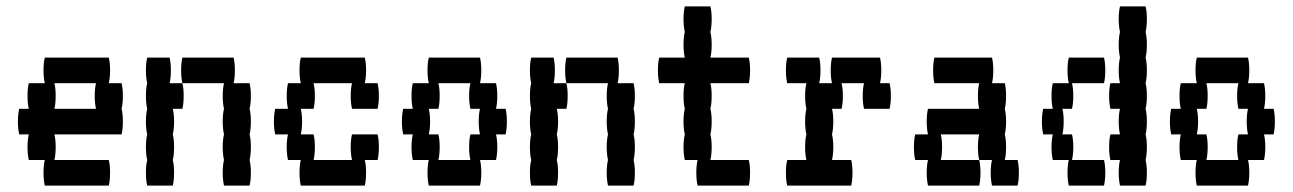

<svg xmlns="http://www.w3.org/2000/svg" viewBox="-20 -580 4040 600"><path d="M360 -240Q364 -224 364 -200Q364 -177 360 -160H150Q154 -144 154 -120Q154 -97 150 -80H320Q324 -64 324 -40Q324 -17 320 0H120Q116 -17 116 -40Q116 -64 120 -80H70Q66 -97 66 -120Q66 -144 70 -160H40Q36 -177 36 -200Q36 -224 40 -240H70Q66 -257 66 -280Q66 -304 70 -320H120Q116 -337 116 -360Q116 -384 120 -400H320Q324 -384 324 -360Q324 -337 320 -320H360Q364 -304 364 -280Q364 -257 360 -240ZM276 -280Q276 -304 280 -320H150Q154 -304 154 -280Q154 -257 150 -240H280Q276 -257 276 -280Z M510 -320H550Q554 -304 554 -280Q554 -257 550 -240H520Q524 -224 524 -200Q524 -177 520 -160Q524 -144 524 -120Q524 -97 520 -80Q524 -64 524 -40Q524 -17 520 0H440Q436 -17 436 -40Q436 -64 440 -80Q436 -97 436 -120Q436 -144 440 -160Q436 -177 436 -200Q436 -224 440 -240Q436 -257 436 -280Q436 -304 440 -320Q436 -337 436 -360Q436 -384 440 -400H510Q514 -384 514 -360Q514 -337 510 -320ZM764 -200Q764 -177 760 -160Q764 -144 764 -120Q764 -97 760 -80Q764 -64 764 -40Q764 -17 760 0H680Q676 -17 676 -40Q676 -64 680 -80Q676 -97 676 -120Q676 -144 680 -160Q676 -177 676 -200Q676 -224 680 -240Q676 -257 676 -280Q676 -304 680 -320H550Q546 -337 546 -360Q546 -384 550 -400H710Q714 -384 714 -360Q714 -337 710 -320H760Q764 -304 764 -280Q764 -257 760 -240Q764 -224 764 -200Z M1160 -160Q1164 -144 1164 -120Q1164 -97 1160 -80H1120Q1124 -64 1124 -40Q1124 -17 1120 0H920Q916 -17 916 -40Q916 -64 920 -80H880Q876 -97 876 -120Q876 -144 880 -160H840Q836 -177 836 -200Q836 -224 840 -240H880Q876 -257 876 -280Q876 -304 880 -320H920Q916 -337 916 -360Q916 -384 920 -400H1120Q1124 -384 1124 -360Q1124 -337 1120 -320H1160Q1164 -304 1164 -280Q1164 -257 1160 -240H1080Q1076 -257 1076 -280Q1076 -304 1080 -320H960Q964 -304 964 -280Q964 -257 960 -240H920Q924 -224 924 -200Q924 -177 920 -160H960Q964 -144 964 -120Q964 -97 960 -80H1080Q1076 -97 1076 -120Q1076 -144 1080 -160Z M1560 -160H1530Q1534 -144 1534 -120Q1534 -97 1530 -80H1480Q1484 -64 1484 -40Q1484 -17 1480 0H1320Q1316 -17 1316 -40Q1316 -64 1320 -80H1270Q1266 -97 1266 -120Q1266 -144 1270 -160H1240Q1236 -177 1236 -200Q1236 -224 1240 -240H1270Q1266 -257 1266 -280Q1266 -304 1270 -320H1320Q1316 -337 1316 -360Q1316 -384 1320 -400H1480Q1484 -384 1484 -360Q1484 -337 1480 -320H1530Q1534 -304 1534 -280Q1534 -257 1530 -240H1560Q1564 -224 1564 -200Q1564 -177 1560 -160ZM1480 -160Q1476 -177 1476 -200Q1476 -224 1480 -240H1450Q1446 -257 1446 -280Q1446 -304 1450 -320H1350Q1354 -304 1354 -280Q1354 -257 1350 -240H1320Q1324 -224 1324 -200Q1324 -177 1320 -160H1350Q1354 -144 1354 -120Q1354 -97 1350 -80H1450Q1446 -97 1446 -120Q1446 -144 1450 -160Z M1710 -320H1750Q1754 -304 1754 -280Q1754 -257 1750 -240H1720Q1724 -224 1724 -200Q1724 -177 1720 -160Q1724 -144 1724 -120Q1724 -97 1720 -80Q1724 -64 1724 -40Q1724 -17 1720 0H1640Q1636 -17 1636 -40Q1636 -64 1640 -80Q1636 -97 1636 -120Q1636 -144 1640 -160Q1636 -177 1636 -200Q1636 -224 1640 -240Q1636 -257 1636 -280Q1636 -304 1640 -320Q1636 -337 1636 -360Q1636 -384 1640 -400H1710Q1714 -384 1714 -360Q1714 -337 1710 -320ZM1964 -200Q1964 -177 1960 -160Q1964 -144 1964 -120Q1964 -97 1960 -80Q1964 -64 1964 -40Q1964 -17 1960 0H1880Q1876 -17 1876 -40Q1876 -64 1880 -80Q1876 -97 1876 -120Q1876 -144 1880 -160Q1876 -177 1876 -200Q1876 -224 1880 -240Q1876 -257 1876 -280Q1876 -304 1880 -320H1750Q1746 -337 1746 -360Q1746 -384 1750 -400H1910Q1914 -384 1914 -360Q1914 -337 1910 -320H1960Q1964 -304 1964 -280Q1964 -257 1960 -240Q1964 -224 1964 -200Z M2320 -80Q2324 -64 2324 -40Q2324 -17 2320 0H2160Q2156 -17 2156 -40Q2156 -64 2160 -80H2120Q2116 -97 2116 -120Q2116 -144 2120 -160Q2116 -177 2116 -200Q2116 -224 2120 -240Q2116 -257 2116 -280Q2116 -304 2120 -320H2040Q2036 -337 2036 -360Q2036 -384 2040 -400H2120Q2116 -417 2116 -440Q2116 -464 2120 -480Q2116 -497 2116 -520Q2116 -544 2120 -560H2200Q2204 -544 2204 -520Q2204 -497 2200 -480Q2204 -464 2204 -440Q2204 -417 2200 -400H2320Q2324 -384 2324 -360Q2324 -337 2320 -320H2200Q2204 -304 2204 -280Q2204 -257 2200 -240Q2204 -224 2204 -200Q2204 -177 2200 -160Q2204 -144 2204 -120Q2204 -97 2200 -80Z M2764 -280Q2764 -257 2760 -240H2680Q2676 -257 2676 -280Q2676 -304 2680 -320H2610Q2614 -304 2614 -280Q2614 -257 2610 -240H2580Q2584 -224 2584 -200Q2584 -177 2580 -160Q2584 -144 2584 -120Q2584 -97 2580 -80H2640Q2644 -64 2644 -40Q2644 -17 2640 0H2440Q2436 -17 2436 -40Q2436 -64 2440 -80H2500Q2496 -97 2496 -120Q2496 -144 2500 -160Q2496 -177 2496 -200Q2496 -224 2500 -240Q2496 -257 2496 -280Q2496 -304 2500 -320H2440Q2436 -337 2436 -360Q2436 -384 2440 -400H2540Q2544 -384 2544 -360Q2544 -337 2540 -320H2580Q2576 -337 2576 -360Q2576 -384 2580 -400H2730Q2734 -384 2734 -360Q2734 -337 2730 -320H2760Q2764 -304 2764 -280Z M3164 -40Q3164 -17 3160 0H3080Q3076 -17 3076 -40Q3076 -64 3080 -80H3040Q3036 -97 3036 -120Q3036 -144 3040 -160H2920Q2924 -144 2924 -120Q2924 -97 2920 -80H3040Q3044 -64 3044 -40Q3044 -17 3040 0H2880Q2876 -17 2876 -40Q2876 -64 2880 -80H2840Q2836 -97 2836 -120Q2836 -144 2840 -160H2880Q2876 -177 2876 -200Q2876 -224 2880 -240H3040Q3036 -257 3036 -280Q3036 -304 3040 -320H2900Q2896 -337 2896 -360Q2896 -384 2900 -400H3080Q3084 -384 3084 -360Q3084 -337 3080 -320H3120Q3124 -304 3124 -280Q3124 -257 3120 -240Q3124 -224 3124 -200Q3124 -177 3120 -160Q3124 -144 3124 -120Q3124 -97 3120 -80H3160Q3164 -64 3164 -40Z M3564 -440Q3564 -417 3560 -400Q3564 -384 3564 -360Q3564 -337 3560 -320Q3564 -304 3564 -280Q3564 -257 3560 -240Q3564 -224 3564 -200Q3564 -177 3560 -160Q3564 -144 3564 -120Q3564 -97 3560 -80Q3564 -64 3564 -40Q3564 -17 3560 0H3480Q3476 -17 3476 -40Q3476 -64 3480 -80H3450Q3446 -97 3446 -120Q3446 -144 3450 -160H3480Q3476 -177 3476 -200Q3476 -224 3480 -240H3450Q3446 -257 3446 -280Q3446 -304 3450 -320H3480Q3476 -337 3476 -360Q3476 -384 3480 -400Q3476 -417 3476 -440Q3476 -464 3480 -480Q3476 -497 3476 -520Q3476 -544 3480 -560H3560Q3564 -544 3564 -520Q3564 -497 3560 -480Q3564 -464 3564 -440ZM3430 -320H3330Q3334 -304 3334 -280Q3334 -257 3330 -240H3300Q3304 -224 3304 -200Q3304 -177 3300 -160H3330Q3334 -144 3334 -120Q3334 -97 3330 -80H3430Q3434 -64 3434 -40Q3434 -17 3430 0H3320Q3316 -17 3316 -40Q3316 -64 3320 -80H3270Q3266 -97 3266 -120Q3266 -144 3270 -160H3240Q3236 -177 3236 -200Q3236 -224 3240 -240H3270Q3266 -257 3266 -280Q3266 -304 3270 -320H3320Q3316 -337 3316 -360Q3316 -384 3320 -400H3430Q3434 -384 3434 -360Q3434 -337 3430 -320Z M3960 -160H3930Q3934 -144 3934 -120Q3934 -97 3930 -80H3880Q3884 -64 3884 -40Q3884 -17 3880 0H3720Q3716 -17 3716 -40Q3716 -64 3720 -80H3670Q3666 -97 3666 -120Q3666 -144 3670 -160H3640Q3636 -177 3636 -200Q3636 -224 3640 -240H3670Q3666 -257 3666 -280Q3666 -304 3670 -320H3720Q3716 -337 3716 -360Q3716 -384 3720 -400H3880Q3884 -384 3884 -360Q3884 -337 3880 -320H3930Q3934 -304 3934 -280Q3934 -257 3930 -240H3960Q3964 -224 3964 -200Q3964 -177 3960 -160ZM3880 -160Q3876 -177 3876 -200Q3876 -224 3880 -240H3850Q3846 -257 3846 -280Q3846 -304 3850 -320H3750Q3754 -304 3754 -280Q3754 -257 3750 -240H3720Q3724 -224 3724 -200Q3724 -177 3720 -160H3750Q3754 -144 3754 -120Q3754 -97 3750 -80H3850Q3846 -97 3846 -120Q3846 -144 3850 -160Z"/></svg>

Font: VT323
Style: Regular
Weight: 400
Monospace: yes
Designer: Peter Hull
Version: Version 2.000